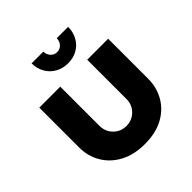

<svg xmlns="http://www.w3.org/2000/svg" viewBox="-191 -848 1003 1003"><g transform="rotate(-45 310.5 -346.5)"><path d="M314 12Q235 12 177.5 -18.5Q120 -49 89 -101.5Q58 -154 58 -218V-513H213V-222Q213 -195 226 -172.5Q239 -150 261.5 -136.5Q284 -123 313 -123Q341 -123 363.5 -136.5Q386 -150 399 -172.5Q412 -195 412 -222V-513H567V-218Q567 -154 537 -101.5Q507 -49 450.5 -18.5Q394 12 314 12ZM329 -570Q290 -570 259 -587.5Q228 -605 210.5 -636Q193 -667 193 -705H280Q280 -683 294 -667.5Q308 -652 329 -652Q351 -652 365 -667.5Q379 -683 379 -705H463Q463 -667 446 -636Q429 -605 398.5 -587.5Q368 -570 329 -570Z"/></g></svg>

Font: MuseoModerno Thin
Style: Bold
Weight: 700
Version: Version 1.003